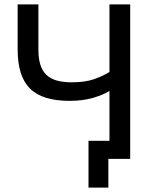

<svg xmlns="http://www.w3.org/2000/svg" viewBox="-20 -720 710 870"><path d="M381 130H471V0H570V-700H476V-394Q450 -377 408.5 -362Q367 -347 305 -347Q265 -347 236 -355.5Q207 -364 189 -382Q171 -400 162.5 -428Q154 -456 154 -495V-700H60V-495Q60 -374 116 -318.5Q172 -263 295 -263Q356 -263 403 -277Q450 -291 476 -308V-82H381Z"/></svg>

Font: Golos Text VF
Style: Regular
Weight: 400
Designer: A.Korolkova, Vitaly Kuzmin
Foundry: ParaType Ltd
Version: Version 2.003